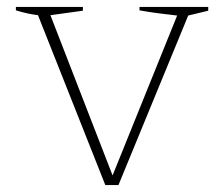

<svg xmlns="http://www.w3.org/2000/svg" viewBox="-20 -536 650 556"><path d="M285 0 90 -492Q75 -494 60.5 -497Q46 -500 26 -506V-516H220V-505L126 -492L306 -28L493 -491Q466 -494 439 -497.5Q412 -501 384 -506V-516H583V-505L525 -491L323 0Z"/></svg>

Font: Piazzolla SC Thin
Style: Regular
Weight: 100
Designer: Juan Pablo del Peral
Foundry: Huerta Tipografica
Version: Version 1.330